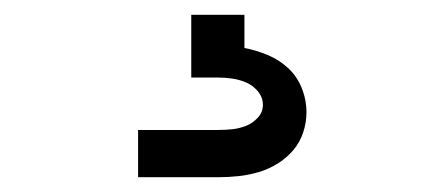

<svg xmlns="http://www.w3.org/2000/svg" viewBox="-20 -20 590 260"><path d="M167 220V156H275Q285 156 294.5 155Q304 154 313 150.5Q322 147 329 139.5Q336 132 336 122Q336 112 329.5 104Q323 96 314 92Q305 88 295 86.5Q285 85 275 85H239V0H311V45Q327 48 342.5 54.5Q358 61 370 72Q382 83 388.5 99Q395 115 395 132Q395 146 390.5 159.5Q386 173 377 183.5Q368 194 356 201.5Q344 209 330.5 213Q317 217 303 218.5Q289 220 275 220Z"/></svg>

Font: Lode Term
Style: Regular
Weight: 400
Monospace: yes
Designer: Belleve Invis
Foundry: Belleve Invis
Version: Version 29.2.0